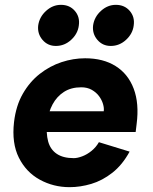

<svg xmlns="http://www.w3.org/2000/svg" viewBox="-20 -761 631 794"><path d="M268 13Q201 13 144.5 -18Q88 -49 58 -109Q28 -169 38 -256Q46 -324 74.5 -373.5Q103 -423 144.5 -455.5Q186 -488 234.5 -504Q283 -520 332 -520Q407 -520 458.5 -487.5Q510 -455 533 -394Q556 -333 545 -248L541 -215H138L148 -301H409Q411 -314 406 -331Q401 -348 389.5 -363.5Q378 -379 359.5 -389.5Q341 -400 316 -400Q274 -400 244.5 -381Q215 -362 197.5 -329.5Q180 -297 175 -256Q170 -210 179 -176.5Q188 -143 214.5 -125Q241 -107 285 -107Q300 -107 320 -114.5Q340 -122 358.5 -137Q377 -152 389 -173L516 -134Q486 -79 444.5 -46.5Q403 -14 357.5 -0.5Q312 13 268 13ZM438 -571Q404 -571 382.5 -596.5Q361 -622 365 -656Q370 -691 397.5 -716Q425 -741 459 -741Q495 -741 516.5 -716Q538 -691 533 -656Q529 -622 501.5 -596.5Q474 -571 438 -571ZM211 -571Q177 -571 155.5 -596.5Q134 -622 138 -656Q143 -691 170.5 -716Q198 -741 232 -741Q268 -741 289.5 -716Q311 -691 306 -656Q302 -622 274.5 -596.5Q247 -571 211 -571Z"/></svg>

Font: Inclusive Sans
Style: Bold Italic
Weight: 700
Italic angle: -7°
Designer: Olivia King
Foundry: Olivia King
Version: Version 2.004